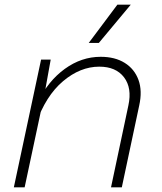

<svg xmlns="http://www.w3.org/2000/svg" viewBox="-20 -798 690 818"><path d="M453 0 527 -349Q543 -423 508.5 -468.5Q474 -514 403 -514Q322 -514 248.5 -452Q175 -390 133 -270L141 -363Q185 -453 256 -504.5Q327 -556 409 -556Q470 -556 511.5 -530Q553 -504 570 -457.5Q587 -411 573 -348L499 0ZM39 0 155 -544H196L169 -394L85 0ZM358 -615 480 -778H537L401 -615Z"/></svg>

Font: Azeret Mono Thin Thin
Style: Italic
Weight: 250
Italic angle: -12°
Version: Version 1.002